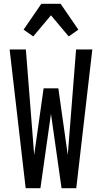

<svg xmlns="http://www.w3.org/2000/svg" viewBox="-20 -997 540 1017"><path d="M116 0 31 -735H117L161 -176L211 -529H289L339 -176L383 -735H469L384 0H306L250 -394L194 0ZM156 -804 105 -840 199 -977H301L395 -840L344 -804L250 -916Z"/></svg>

Font: Iosevka Medium
Style: Regular
Weight: 500
Monospace: yes
Designer: Belleve Invis
Foundry: Belleve Invis
Version: Version 32.5.0; ttfautohint (v1.8.4)